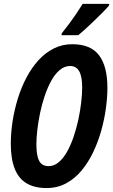

<svg xmlns="http://www.w3.org/2000/svg" viewBox="-20 -951 578 981"><path d="M217.8 9.8Q156.2 9.8 115.7 -14.4Q75.2 -38.6 55.2 -88.9Q35.2 -139.2 35.2 -216.8Q35.2 -272 44.2 -330.6Q53.2 -389.2 70.8 -446.3Q88.4 -503.4 114.7 -553.7Q141.1 -604 176 -642.6Q210.9 -681.2 254.4 -703.1Q297.9 -725.1 349.1 -725.1Q442.9 -725.1 485.8 -668.9Q528.8 -612.8 528.8 -502Q528.8 -454.6 521.2 -398.7Q513.7 -342.8 497.8 -285.4Q481.9 -228 457 -175.3Q432.1 -122.6 397.7 -80.8Q363.3 -39.1 318.4 -14.6Q273.4 9.8 217.8 9.8ZM228 -102.1Q256.3 -102.1 280 -122.1Q303.7 -142.1 322.8 -176Q341.8 -210 356.2 -252.4Q370.6 -294.9 380.4 -340.3Q390.1 -385.7 395 -428.5Q399.9 -471.2 399.9 -504.9Q399.9 -560.5 384.5 -587.2Q369.1 -613.8 338.9 -613.8Q309.6 -613.8 285.2 -593.3Q260.7 -572.8 241.7 -538.1Q222.7 -503.4 208.3 -460.7Q193.8 -418 184.6 -373Q175.3 -328.1 170.7 -287.4Q166 -246.6 166 -215.8Q166 -172.9 172.9 -147.9Q179.7 -123 193.6 -112.5Q207.5 -102.1 228 -102.1ZM293.9 -771 295.9 -781.2Q316.4 -806.6 335.2 -832Q354 -857.4 370.8 -882.3Q387.7 -907.2 402.3 -931.2H538.1L537.1 -922.9Q526.4 -909.7 505.4 -888.4Q484.4 -867.2 460.2 -844Q436 -820.8 414.3 -801Q392.6 -781.2 379.9 -771Z"/></svg>

Font: Open Sans Condensed
Style: Italic
Weight: 400
Width: 3
Italic angle: -12°
Designer: Monotype Design Team
Foundry: Monotype Imaging Inc.
Version: Version 3.000